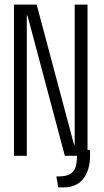

<svg xmlns="http://www.w3.org/2000/svg" viewBox="-20 -680 454 838"><path d="M41 0V-660H140L303 -49H306V-660H362V-26H373V0Q373 61 344 99.5Q315 138 256 138Q252 138 246.5 138Q241 138 234 137L226 90H234Q271 90 288 78.5Q305 67 310.5 46.5Q316 26 316 0H263L100 -612H97V0Z"/></svg>

Font: Bricolage Grotesque 48pt Condensed ExtraLight
Style: Regular
Weight: 200
Width: 3
Designer: Mathieu Triay
Foundry: Atelier Triay
Version: Version 1.000; ttfautohint (v1.8.4.7-5d5b);gftools[0.9.32]